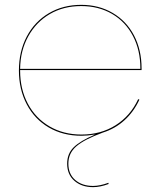

<svg xmlns="http://www.w3.org/2000/svg" viewBox="-20 -552 655 792"><path d="M564 -270V-263H63V-261Q63 -184 95 -124Q127 -64 184.5 -30.5Q242 3 316 3Q396 3 457 -35.5Q518 -74 550 -143L555 -141Q532 -91 493.5 -56Q455 -21 404 -5Q328 23 295 51.5Q262 80 262 123Q262 166 290.5 190.5Q319 215 364 215Q392 215 427 202L428 207Q393 220 364 220Q317 220 287 194Q257 168 257 123Q257 82 284 55.5Q311 29 370 4V3Q342 8 316 8Q240 8 181.5 -26Q123 -60 90.5 -121.5Q58 -183 58 -261Q58 -340 90.5 -401.5Q123 -463 181.5 -497.5Q240 -532 315 -532Q388 -532 445 -498.5Q502 -465 533 -405.5Q564 -346 564 -270ZM559 -268V-270Q559 -345 528.5 -403.5Q498 -462 442.5 -494.5Q387 -527 315 -527Q242 -527 185.5 -494Q129 -461 96.5 -402Q64 -343 63 -268Z"/></svg>

Font: Hepta Slab Hairline
Style: Regular
Weight: 400
Designer: Michael LaGattuta
Foundry: Michael LaGattuta
Version: Version 1.100; ttfautohint (v1.8) -l 8 -r 50 -G 200 -x 14 -D